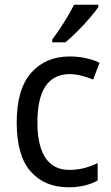

<svg xmlns="http://www.w3.org/2000/svg" viewBox="-20 -837 471 816"><path d="M271 -41Q170 -41 110.5 -108Q51 -175 51 -316Q51 -458 112.5 -527.5Q174 -597 276 -597Q313 -597 346.5 -589.5Q380 -582 403 -570L376 -499Q354 -508 327 -515Q300 -522 277 -522Q139 -522 139 -317Q139 -218 173 -166.5Q207 -115 274 -115Q309 -115 339 -123Q369 -131 395 -144V-70Q344 -41 271 -41ZM398 -807Q385 -788 360.5 -759.5Q336 -731 308 -703Q280 -675 258 -657H202V-669Q226 -701 252 -742Q278 -783 295 -817H398Z"/></svg>

Font: Noto Sans Tamil UI SemiCondensed
Style: Regular
Weight: 400
Width: 4
Designer: Jelle Bosma - Monotype Design Team
Foundry: Monotype Imaging Inc.
Version: Version 2.004; ttfautohint (v1.8.4.7-5d5b)